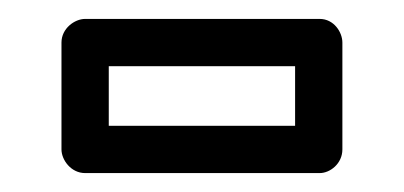

<svg xmlns="http://www.w3.org/2000/svg" viewBox="-20 -406 427 203"><path d="M292 -273H95V-336H292ZM318 -223C329 -223 342 -233 342 -248V-361C342 -372 333 -386 318 -386H70C59 -386 45 -376 45 -361V-248C45 -237 55 -223 70 -223Z"/></svg>

Font: Asimov
Style: NarOu
Weight: 500
Designer: Google
Version: Version 2.000980; 2014